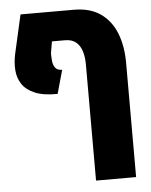

<svg xmlns="http://www.w3.org/2000/svg" viewBox="-55 -624 682 869"><g transform="rotate(-5 286.5 -189.5)"><path d="M313 -579Q387 -579 434.5 -545.5Q482 -512 505 -453.5Q528 -395 528 -320V200H346V-330Q346 -359 338.5 -385.5Q331 -412 312.5 -428.5Q294 -445 261 -445H202L193 -392Q193 -376 194.5 -357.5Q196 -339 205.5 -326Q215 -313 237 -313L207 -206Q143 -205 104 -221.5Q65 -238 46.5 -266Q28 -294 25.5 -329.5Q23 -365 31 -402L71 -579Z"/></g></svg>

Font: Assistant ExtraBold
Style: Regular
Weight: 800
Designer: Hebrew By Ben Nathan, Latin by Paul Hunt
Version: Version 3.000